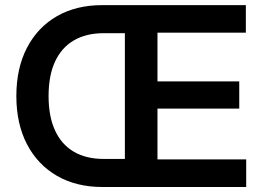

<svg xmlns="http://www.w3.org/2000/svg" viewBox="-20 -748 1054 768"><path d="M389.6 0Q285.2 0 207.8 -44.7Q130.4 -89.4 87.9 -171.1Q45.4 -252.9 45.4 -363.8Q45.4 -475.1 87.9 -556.9Q130.4 -638.7 207.5 -683.1Q284.7 -727.5 388.7 -727.5H546.9V-615.2H394Q324.7 -615.2 275.4 -586.4Q226.1 -557.6 200.2 -501.7Q174.3 -445.8 174.3 -363.8Q174.3 -282.2 200.2 -226.1Q226.1 -169.9 275.4 -141.1Q324.7 -112.3 394 -112.3H544.9V0ZM479.5 0V-727.5H963.4V-617.2H609.9V-422.4H937V-313.5H609.9V-110.4H964.8V0Z"/></svg>

Font: Inter 20pt SemiBold
Style: Regular
Weight: 600
Version: Version 4.001;git-66647c0bb